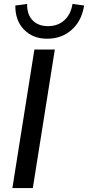

<svg xmlns="http://www.w3.org/2000/svg" viewBox="-20 -957 448 977"><path d="M43 0 155 -705H259L147 0ZM220 -760Q147 -760 102 -806.5Q57 -853 58 -929L118 -937Q117 -883 146 -853.5Q175 -824 224 -824Q274 -824 307 -853.5Q340 -883 349 -937L408 -929Q396 -851 345 -805.5Q294 -760 220 -760Z"/></svg>

Font: Mulish SemiBold
Style: Italic
Weight: 600
Italic angle: -9°
Designer: Vernon Adams
Foundry: Vernon Adams
Version: Version 3.603; ttfautohint (v1.8.3)